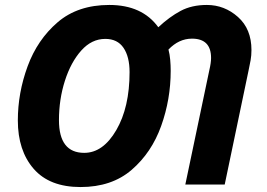

<svg xmlns="http://www.w3.org/2000/svg" viewBox="-20 -745 1076 775"><path d="M305 10Q431 10 511.5 -59.5Q592 -129 630.5 -236.5Q669 -344 669 -459Q669 -482 667 -504Q665 -526 660 -545Q702 -589 755 -589Q832 -589 832 -511Q832 -492 825 -462L728 0H887L983 -459Q988 -482 991.5 -501.5Q995 -521 995 -543Q995 -628 940.5 -676.5Q886 -725 815 -725Q754 -725 709 -701Q664 -677 619 -635Q554 -725 421 -725Q294 -725 212.5 -655Q131 -585 91.5 -477.5Q52 -370 52 -259Q52 -137 116 -63.5Q180 10 305 10ZM320 -128Q218 -128 218 -260Q218 -344 242 -419Q266 -494 308 -541Q350 -588 405 -588Q454 -588 478.5 -552Q503 -516 503 -454Q503 -312 449.5 -220Q396 -128 320 -128Z"/></svg>

Font: Noto Sans Display Extra
Style: Italic
Weight: 800
Italic angle: -12°
Designer: Monotype Design Team
Foundry: Monotype Imaging Inc.
Version: Version 1.900